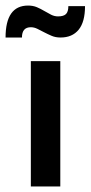

<svg xmlns="http://www.w3.org/2000/svg" viewBox="-46 -671 326 691"><path d="M65 -451H171V0H65ZM172 -536Q154 -536 140 -542Q126 -548 113.5 -554.5Q101 -561 89 -567Q77 -573 65 -573Q33 -573 33 -536H-26Q-26 -651 55 -651Q73 -651 87 -645Q101 -639 113.5 -631.5Q126 -624 138 -618Q150 -612 163 -612Q183 -612 191.5 -620.5Q200 -629 200 -649H260Q260 -592 237 -564Q214 -536 172 -536Z"/></svg>

Font: Tilda Sans Semibold
Style: Regular
Weight: 600
Designer: ParaType Ltd
Foundry: ParaType Ltd
Version: Version 1.009